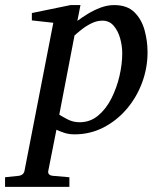

<svg xmlns="http://www.w3.org/2000/svg" viewBox="-116 -514 630 752"><path d="M-96.2 217.8V180.2L-43.9 174.8Q-23.4 172.4 -20 154.8L92.8 -424.8L8.8 -434.1V-462.9L160.2 -494.1H199.2L187 -432.1Q203.6 -444.8 227.1 -459.2Q250.5 -473.6 277.3 -483.9Q304.2 -494.1 331.1 -494.1Q381.8 -494.1 410.2 -466.3Q438.5 -438.5 450.2 -396Q461.9 -353.5 461.9 -309.1Q461.9 -247.6 440.4 -189.9Q418.9 -132.3 380.1 -86.9Q341.3 -41.5 289.1 -14.6Q236.8 12.2 175.8 12.2Q153.3 12.2 135.3 6.1Q117.2 0 105 -5.9L73.2 154.8Q69.3 172.9 92.8 174.8L155.8 180.2V217.8ZM195.8 -35.2Q236.8 -35.2 268.1 -61Q299.3 -86.9 320.3 -128.4Q341.3 -169.9 352.1 -216.8Q362.8 -263.7 362.8 -305.2Q362.8 -334.5 354.5 -364Q346.2 -393.6 329.1 -413.3Q312 -433.1 285.2 -433.1Q263.7 -433.1 242.7 -422.9Q221.7 -412.6 204.3 -398.9Q187 -385.3 175.8 -375L116.2 -64.9Q125 -59.1 147.5 -47.1Q169.9 -35.2 195.8 -35.2Z"/></svg>

Font: Charis
Style: Italic
Weight: 400
Italic angle: -11°
Designer: Walt Agee, Miriam Martin, Annie Olsen, Victor Gaultney, Lorna Priest, Alan Ward, Bob Hallissy, Martin Hosken, Sharon Cor
Foundry: SIL Global
Version: Version 7.000